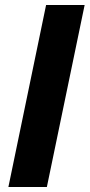

<svg xmlns="http://www.w3.org/2000/svg" viewBox="-20 -749 359 769"><path d="M13.6 0 164.6 -729H319L167.7 0Z"/></svg>

Font: Mona Sans ExtraLight
Style: Italic
Weight: 200
Italic angle: -11.6951°
Designer: Deni Anggara
Foundry: GitHub
Version: Version 2.000